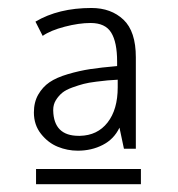

<svg xmlns="http://www.w3.org/2000/svg" viewBox="-20 -813 445 481"><path d="M174.8 -435.5Q148.9 -435.5 124.8 -445.3Q100.6 -455.1 82.8 -477.5Q64.9 -500 64.9 -531.2Q64.9 -557.1 75.9 -576.2Q86.9 -595.2 104 -606.9Q121.1 -618.7 149.9 -627.2Q178.7 -635.7 206.1 -639.9Q233.4 -644 273.4 -647.5V-658.7Q273.4 -707.5 258.5 -731.4Q243.7 -755.4 207 -755.4Q177.7 -755.4 142.1 -746.1Q106.4 -736.8 86.9 -723.1L68.8 -758.8Q126.5 -793 209 -793Q258.3 -793 289.3 -763.7Q320.3 -734.4 320.3 -669.4V-501.5V-440.4H290.5L279.3 -493.2Q265.6 -464.4 237.5 -450Q209.5 -435.5 174.8 -435.5ZM177.2 -472.7H180.2Q224.1 -473.6 249.5 -506.1Q274.9 -538.6 274.9 -594.2V-613.3Q258.3 -612.3 249.5 -611.6Q240.7 -610.8 221.2 -608.4Q201.7 -606 189.5 -602.8Q177.2 -599.6 161.1 -593.8Q145 -587.9 136 -580.6Q127 -573.2 120.1 -562.3Q113.3 -551.3 113.3 -537.6V-536.1Q114.7 -472.7 177.2 -472.7ZM70.3 -351.6V-389.6H333V-351.6Z"/></svg>

Font: Oxygen Light
Style: Regular
Weight: 300
Designer: vernon adams
Foundry: Vernon Adams
Version: Version Release 0.2.3 webfont; ttfautohint (v0.93.3-1d66) -l